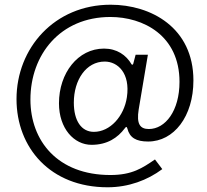

<svg xmlns="http://www.w3.org/2000/svg" viewBox="-20 -681 876 814"><path d="M668 36 637 -5C584 31 541 61 448 61C224 61 109 -84 109 -259C109 -449 235 -609 448 -609C587 -609 741 -531 741 -334C741 -211 681 -134 611 -134C574 -134 558 -155 568 -217L607 -449H555L545 -411C544 -406 540 -406 538 -408C515 -448 475 -475 421 -475C310 -475 230 -371 230 -243C230 -136 294 -67 368 -67C435 -67 479 -97 509 -137C515 -145 517 -145 520 -136C530 -97 557 -81 608 -81C717 -81 800 -187 800 -340C800 -564 620 -661 449 -661C211 -661 50 -477 50 -261C50 -55 193 113 436 113C525 113 605 83 668 36ZM293 -246C293 -342 345 -420 424 -420C479 -420 533 -371 518 -269C506 -188 447 -122 378 -122C325 -122 293 -169 293 -246Z"/></svg>

Font: 18Franklin Light
Style: Regular
Weight: 300
Designer: Pablo Impallari, Rodrigo Fuenzalida (Modified by Dan O. Williams)
Version: Version 0.025;PS 000.025;hotconv 1.0.88;makeotf.lib2.5.64775